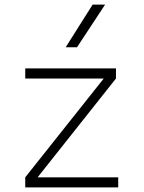

<svg xmlns="http://www.w3.org/2000/svg" viewBox="-20 -815 626 835"><path d="M89.8 0V-43.9L431.2 -473.6H89.8V-517.6H484.4V-473.6L143.6 -43.9H494.1V0ZM265.6 -609.4 382.8 -794.9H437L314.9 -609.4Z"/></svg>

Font: Caskaydia Cove ExtraLight
Style: Regular
Weight: 200
Monospace: yes
Designer: Aaron Bell
Foundry: Saja Typeworks
Version: Version 4.300; ttfautohint (v1.8.3)